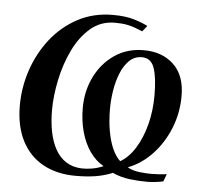

<svg xmlns="http://www.w3.org/2000/svg" viewBox="-43 -562 671 618"><g transform="rotate(5 292.0 -253.0)"><path d="M223.5 11Q161.5 11 116.8 -14Q72 -39 48.2 -86.2Q24.5 -133.5 24.5 -199Q24.5 -258 43.5 -314.2Q62.5 -370.5 98.2 -416Q134 -461.5 184.5 -488.5Q235 -515.5 298.5 -515.5Q339 -515.5 367.5 -506.8Q396 -498 411 -489.5L396 -471Q386 -475 374 -479.8Q362 -484.5 345.8 -487.8Q329.5 -491 306.5 -491Q260.5 -491 227.2 -462.2Q194 -433.5 172.2 -388Q150.5 -342.5 139.8 -290.8Q129 -239 129 -193Q129 -156 135.2 -124Q141.5 -92 154.8 -67.8Q168 -43.5 189.5 -29.5Q211 -15.5 241 -14.5Q255.5 -14 273.5 -17Q291.5 -20 310 -28Q284 -42.5 265.2 -69.5Q246.5 -96.5 236.8 -132.2Q227 -168 227 -209Q227 -263.5 249.5 -309.5Q272 -355.5 312.5 -383.2Q353 -411 407 -411Q466.5 -411 503.5 -376Q540.5 -341 540.5 -275Q540.5 -219.5 520.5 -170Q500.5 -120.5 466 -84Q431.5 -47.5 388 -31Q405 -21.5 426.2 -19Q447.5 -16.5 464.5 -16.5Q474.5 -16.5 490.2 -17.5Q506 -18.5 515 -20L506 4Q499 6 483.2 8Q467.5 10 455 10Q425 10 396.8 6.5Q368.5 3 342 -9Q315.5 2 286.8 6.5Q258 11 223.5 11ZM403 -388Q378.5 -388 361.8 -371.5Q345 -355 334.5 -328.8Q324 -302.5 319.2 -272Q314.5 -241.5 314.5 -214Q314.5 -174 320.5 -141Q326.5 -108 337.2 -84.5Q348 -61 362 -48.5Q389.5 -64.5 410 -97.5Q430.5 -130.5 442 -174.8Q453.5 -219 453.5 -268.5Q453.5 -326.5 442.8 -357.2Q432 -388 403 -388Z"/></g></svg>

Font: Merriweather 144pt
Style: Italic
Weight: 400
Italic angle: -7.8°
Version: Version 2.101